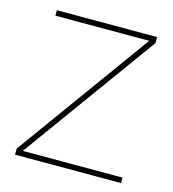

<svg xmlns="http://www.w3.org/2000/svg" viewBox="-83 -576 583 646"><g transform="rotate(15 208.5 -253.0)"><path d="M26.9 0V-21L363.8 -486.8H37.1V-505.9H386.2V-484.9L48.8 -19H396V0Z"/></g></svg>

Font: Anuphan Thin
Style: Regular
Weight: 250
Designer: Mike Abbink, Paul van der Laan, Pieter van Rosmalen, Mint Tantisuwanna
Foundry: Bold Monday; Cadson Demak
Version: Version 3.002;hotconv 1.0.109;makeotfexe 2.5.65596